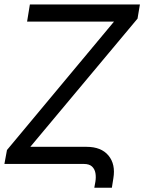

<svg xmlns="http://www.w3.org/2000/svg" viewBox="-25 -748 658 876"><path d="M98.6 -649.4 111.3 -727.5H613.3L602.5 -663.1L113.3 -78.1H370.1Q437 -78.1 470 -38.3Q502.9 1.5 492.2 65.4L485.4 108.4H405.3L410.2 81.1Q413.6 60.1 410.4 41.7Q407.2 23.4 394.8 11.7Q382.3 0 357.4 0H-4.9L6.8 -63.5L495.1 -649.4Z"/></svg>

Font: Inter Tight
Style: Italic
Weight: 400
Italic angle: -9.39999°
Designer: Rasmus Andersson
Foundry: rsms
Version: Version 3.002